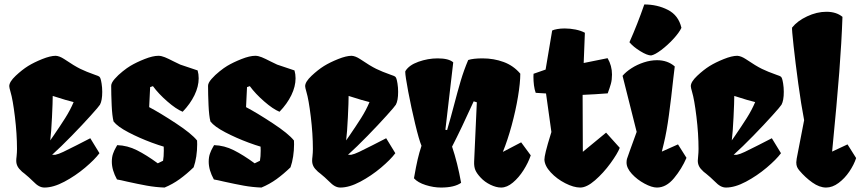

<svg xmlns="http://www.w3.org/2000/svg" viewBox="-20 -841 3904 871"><path d="M230.5 -138.7Q245.1 -141.6 266.8 -151.9Q288.6 -162.1 327.6 -182.1Q357.9 -198.2 389.6 -213.9L431.2 -146Q409.7 -117.2 366 -80.3Q322.3 -43.5 272.2 -16.8Q222.2 9.8 181.6 9.8Q168.9 9.8 156.7 3.2Q144.5 -3.4 129.9 -18.6Q117.2 -31.2 110.8 -36.6Q100.6 -45.9 91.6 -53Q82.5 -60.1 80.1 -62Q64.9 -75.7 59.3 -87.2Q53.7 -98.6 53.7 -111.8Q53.7 -120.6 55.2 -131.3Q57.1 -149.9 57.1 -165Q57.1 -233.4 47.6 -311.5Q38.1 -389.6 27.8 -423.8Q22 -443.8 22 -450.2Q22 -469.7 51 -497.1Q80.1 -524.4 107.4 -541.5Q134.3 -558.1 171.4 -573Q208.5 -587.9 232.9 -587.9Q250 -586.9 271 -573.2Q317.9 -541.5 344.5 -528.6Q371.1 -515.6 409.7 -502L423.3 -497.1Q429.2 -494.6 431.6 -492.2Q434.1 -489.7 436.3 -483.2Q438.5 -476.6 440.9 -461.9Q443.8 -444.3 443.8 -424.3Q443.8 -385.3 433.6 -366.2Q429.2 -358.4 391.6 -316.7Q354 -274.9 305.2 -224.9Q256.3 -174.8 216.3 -138.7ZM219.2 -405.8Q219.2 -378.9 215.8 -308.6Q212.4 -238.3 208 -205.1L207.5 -203.6L221.2 -223.1Q253.4 -270 276.1 -305.9Q298.8 -341.8 314 -377.9Q287.6 -383.8 219.2 -405.8Z M656.7 -355Q707.5 -328.1 778.3 -281.5Q849.1 -234.9 874 -203.6Q874.5 -197.8 874.5 -186Q874.5 -158.7 870.4 -131.3Q866.2 -104 858.4 -82Q826.7 -51.3 794.9 -28.3Q763.2 -5.4 726.6 9.8Q685.5 8.3 646.2 1.2Q606.9 -5.9 556.6 -17.1Q526.4 -24.4 510.7 -26.9Q487.3 -69.3 487.3 -107.4Q487.3 -128.4 492.9 -144Q498.5 -159.7 504.4 -169.4Q510.3 -179.2 511.7 -182.6Q558.1 -181.2 601.3 -159.4Q644.5 -137.7 695.8 -100.1L719.7 -111.8Q723.1 -130.4 723.1 -157.7Q723.1 -170.4 722.7 -175.8Q700.7 -182.1 668.9 -193.8Q612.3 -214.8 562.7 -240.7Q513.2 -266.6 495.1 -290Q488.8 -314.5 486.6 -364Q484.4 -413.6 484.4 -451.7Q484.4 -464.8 500.2 -482.9Q516.1 -501 536.6 -517.3Q557.1 -533.7 571.3 -542Q599.1 -558.6 636.2 -573.2Q673.3 -587.9 698.7 -587.9Q711.9 -587.9 728 -581.3Q744.1 -574.7 767.6 -562.5Q791.5 -550.3 797.9 -547.9L876.5 -521.5Q881.3 -504.9 881.3 -485.8Q881.3 -448.7 862.3 -409.4Q843.3 -370.1 808.6 -334Q778.8 -346.2 739 -380.9Q699.2 -415.5 673.8 -450.2L661.1 -445.8Z M1096.2 -355Q1147 -328.1 1217.8 -281.5Q1288.6 -234.9 1313.5 -203.6Q1314 -197.8 1314 -186Q1314 -158.7 1309.8 -131.3Q1305.7 -104 1297.9 -82Q1266.1 -51.3 1234.4 -28.3Q1202.6 -5.4 1166 9.8Q1125 8.3 1085.7 1.2Q1046.4 -5.9 996.1 -17.1Q965.8 -24.4 950.2 -26.9Q926.8 -69.3 926.8 -107.4Q926.8 -128.4 932.4 -144Q938 -159.7 943.8 -169.4Q949.7 -179.2 951.2 -182.6Q997.6 -181.2 1040.8 -159.4Q1084 -137.7 1135.3 -100.1L1159.2 -111.8Q1162.6 -130.4 1162.6 -157.7Q1162.6 -170.4 1162.1 -175.8Q1140.1 -182.1 1108.4 -193.8Q1051.8 -214.8 1002.2 -240.7Q952.6 -266.6 934.6 -290Q928.2 -314.5 926 -364Q923.8 -413.6 923.8 -451.7Q923.8 -464.8 939.7 -482.9Q955.6 -501 976.1 -517.3Q996.6 -533.7 1010.7 -542Q1038.6 -558.6 1075.7 -573.2Q1112.8 -587.9 1138.2 -587.9Q1151.4 -587.9 1167.5 -581.3Q1183.6 -574.7 1207 -562.5Q1231 -550.3 1237.3 -547.9L1315.9 -521.5Q1320.8 -504.9 1320.8 -485.8Q1320.8 -448.7 1301.8 -409.4Q1282.7 -370.1 1248 -334Q1218.3 -346.2 1178.5 -380.9Q1138.7 -415.5 1113.3 -450.2L1100.6 -445.8Z M1572.8 -138.7Q1587.4 -141.6 1609.1 -151.9Q1630.9 -162.1 1669.9 -182.1Q1700.2 -198.2 1731.9 -213.9L1773.4 -146Q1752 -117.2 1708.3 -80.3Q1664.6 -43.5 1614.5 -16.8Q1564.5 9.8 1523.9 9.8Q1511.2 9.8 1499 3.2Q1486.8 -3.4 1472.2 -18.6Q1459.5 -31.2 1453.1 -36.6Q1442.9 -45.9 1433.8 -53Q1424.8 -60.1 1422.4 -62Q1407.2 -75.7 1401.6 -87.2Q1396 -98.6 1396 -111.8Q1396 -120.6 1397.5 -131.3Q1399.4 -149.9 1399.4 -165Q1399.4 -233.4 1389.9 -311.5Q1380.4 -389.6 1370.1 -423.8Q1364.3 -443.8 1364.3 -450.2Q1364.3 -469.7 1393.3 -497.1Q1422.4 -524.4 1449.7 -541.5Q1476.6 -558.1 1513.7 -573Q1550.8 -587.9 1575.2 -587.9Q1592.3 -586.9 1613.3 -573.2Q1660.2 -541.5 1686.8 -528.6Q1713.4 -515.6 1752 -502L1765.6 -497.1Q1771.5 -494.6 1773.9 -492.2Q1776.4 -489.7 1778.6 -483.2Q1780.8 -476.6 1783.2 -461.9Q1786.1 -444.3 1786.1 -424.3Q1786.1 -385.3 1775.9 -366.2Q1771.5 -358.4 1733.9 -316.7Q1696.3 -274.9 1647.5 -224.9Q1598.6 -174.8 1558.6 -138.7ZM1561.5 -405.8Q1561.5 -378.9 1558.1 -308.6Q1554.7 -238.3 1550.3 -205.1L1549.8 -203.6L1563.5 -223.1Q1595.7 -270 1618.4 -305.9Q1641.1 -341.8 1656.2 -377.9Q1629.9 -383.8 1561.5 -405.8Z M2030.8 -175.8Q2055.7 -102.1 2071.8 -11.7Q2041.5 9.8 1980.5 9.8Q1946.8 9.8 1911.1 -1.5Q1875.5 -12.7 1857.9 -32.2Q1867.7 -88.4 1874.8 -118.4Q1881.8 -148.4 1892.1 -179.7Q1880.9 -206.1 1863.3 -279.3Q1845.7 -352.5 1832 -424.8Q1818.4 -497.1 1818.4 -514.6L1818.8 -518.1Q1835 -545.4 1878.2 -560.8Q1921.4 -576.2 1965.3 -576.2Q2016.1 -576.2 2036.1 -558.1L2000.5 -252.4L2008.3 -251Q2016.1 -276.9 2025.1 -310.1Q2034.2 -343.3 2038.1 -358.4Q2056.2 -427.7 2070.3 -475.3Q2084.5 -522.9 2104 -568.8Q2127 -576.2 2168.9 -576.2Q2220.2 -576.2 2264.6 -559.8Q2309.1 -543.5 2340.3 -506.8Q2340.3 -465.3 2329.8 -402.1Q2319.3 -338.9 2301 -271.7Q2282.7 -204.6 2261.2 -151.9L2344.2 -195.3L2387.7 -136.2Q2376.5 -103 2355 -69.1Q2333.5 -35.2 2306.6 -12.7Q2279.8 9.8 2253.4 9.8Q2231 9.8 2204.8 -2.9Q2178.7 -15.6 2160.6 -35.2Q2143.1 -53.7 2136.5 -69.3Q2129.9 -85 2130.9 -107.9L2143.1 -377L2128.9 -381.3Q2071.8 -255.4 2030.8 -175.8Z M2791.5 -170.4Q2781.2 -144 2749.3 -100.1Q2717.3 -56.2 2679.4 -23.2Q2641.6 9.8 2612.3 9.8Q2582.5 9.8 2544.2 -9.8Q2505.9 -29.3 2478.3 -59.1Q2450.7 -88.9 2449.7 -117.2Q2449.7 -127.9 2456.1 -154.5Q2462.4 -181.2 2481.4 -242.2L2457 -417L2410.2 -419.9Q2404.8 -434.6 2402.3 -454.1Q2399.9 -473.6 2399.9 -492.2Q2399.9 -502.4 2400.4 -506.3L2455.1 -525.4L2484.9 -702.6Q2492.7 -706.5 2508.1 -709.2Q2523.4 -711.9 2541.5 -711.9Q2566.4 -711.9 2590.8 -707Q2615.2 -702.1 2633.3 -692.4L2627.9 -555.2L2736.3 -577.1Q2756.3 -543 2756.3 -502.9Q2756.3 -479 2751.2 -460.7Q2746.1 -442.4 2736.8 -417.5Q2681.2 -413.1 2623 -410.6L2624 -152.3L2729.5 -239.3Z M2933.6 -589.4Q2950.7 -592.3 2979.5 -614Q3008.3 -635.7 3034.7 -664.3Q3061 -692.9 3071.3 -714.8Q3058.1 -771.5 3010 -796.1Q2961.9 -820.8 2902.8 -820.8Q2872.1 -731.9 2835.4 -649.4Q2853 -628.4 2884.3 -609.1Q2915.5 -589.8 2933.6 -589.4ZM2837.4 -157.7Q2855.5 -206.1 2868.2 -242.7L2804.2 -497.1Q2819.3 -515.1 2844.7 -531.5Q2870.1 -547.9 2900.6 -557.9Q2931.2 -567.9 2960.4 -567.9Q3008.8 -567.9 3041 -539.6Q3038.6 -524.9 3034.7 -487.3Q3024.9 -395.5 3014.6 -319.6Q3004.4 -243.7 2991.7 -191.4L2982.4 -153.3L3055.7 -186L3094.2 -125Q3072.8 -75.2 3037.6 -32.7Q3002.4 9.8 2960 9.8Q2937 9.8 2903.8 -8.1Q2870.6 -25.9 2846.4 -52.2Q2822.3 -78.6 2822.3 -103.5Q2822.3 -112.8 2824.2 -120.1Q2826.2 -127.4 2837.4 -157.7Z M3322.3 -138.7Q3336.9 -141.6 3358.6 -151.9Q3380.4 -162.1 3419.4 -182.1Q3449.7 -198.2 3481.4 -213.9L3522.9 -146Q3501.5 -117.2 3457.8 -80.3Q3414.1 -43.5 3364 -16.8Q3314 9.8 3273.4 9.8Q3260.7 9.8 3248.5 3.2Q3236.3 -3.4 3221.7 -18.6Q3209 -31.2 3202.6 -36.6Q3192.4 -45.9 3183.3 -53Q3174.3 -60.1 3171.9 -62Q3156.7 -75.7 3151.1 -87.2Q3145.5 -98.6 3145.5 -111.8Q3145.5 -120.6 3147 -131.3Q3148.9 -149.9 3148.9 -165Q3148.9 -233.4 3139.4 -311.5Q3129.9 -389.6 3119.6 -423.8Q3113.8 -443.8 3113.8 -450.2Q3113.8 -469.7 3142.8 -497.1Q3171.9 -524.4 3199.2 -541.5Q3226.1 -558.1 3263.2 -573Q3300.3 -587.9 3324.7 -587.9Q3341.8 -586.9 3362.8 -573.2Q3409.7 -541.5 3436.3 -528.6Q3462.9 -515.6 3501.5 -502L3515.1 -497.1Q3521 -494.6 3523.4 -492.2Q3525.9 -489.7 3528.1 -483.2Q3530.3 -476.6 3532.7 -461.9Q3535.6 -444.3 3535.6 -424.3Q3535.6 -385.3 3525.4 -366.2Q3521 -358.4 3483.4 -316.7Q3445.8 -274.9 3397 -224.9Q3348.1 -174.8 3308.1 -138.7ZM3311 -405.8Q3311 -378.9 3307.6 -308.6Q3304.2 -238.3 3299.8 -205.1L3299.3 -203.6L3313 -223.1Q3345.2 -270 3367.9 -305.9Q3390.6 -341.8 3405.8 -377.9Q3379.4 -383.8 3311 -405.8Z M3592.3 -104.5Q3592.3 -108.9 3594.2 -121.6L3627.9 -295.9Q3614.3 -366.7 3601.3 -461.7Q3588.4 -556.6 3580.1 -632.6Q3571.8 -708.5 3573.2 -715.8Q3597.2 -746.1 3641.4 -766.8Q3685.5 -787.6 3729 -787.6Q3773.9 -787.6 3801.8 -764.6Q3797.9 -650.4 3787.4 -514.2Q3776.9 -377.9 3754.9 -153.3L3824.7 -186L3863.8 -124Q3854 -93.8 3833 -62.7Q3812 -31.7 3784.2 -11Q3756.3 9.8 3727.5 9.8Q3697.3 9.8 3665 -13.2Q3632.8 -36.1 3606.4 -67.4Q3599.6 -75.2 3595.9 -83.7Q3592.3 -92.3 3592.3 -104.5Z"/></svg>

Font: Fruktur
Style: Regular
Weight: 400
Designer: Viktoriya Grabowska
Foundry: Viktoriya Grabowska
Version: Version 1.004; ttfautohint (v1.4.1)